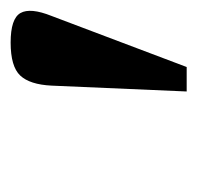

<svg xmlns="http://www.w3.org/2000/svg" viewBox="-25 -722 371 361"><g transform="rotate(-90 160.5 -541.5)"><path d="M169 -376 180 -630Q182 -671 199 -689Q216 -707 261 -707Q306 -707 316.5 -688.5Q327 -670 311 -630L215 -376Z"/></g></svg>

Font: Heuristica
Style: Bold Italic
Weight: 700
Italic angle: -13°
Version: Version 1.0.2